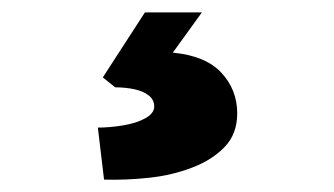

<svg xmlns="http://www.w3.org/2000/svg" viewBox="-20 -44 540 310"><path d="M148 246 138 162Q157 162 178.5 158.5Q200 155 214.5 147Q229 139 229 128Q229 117 220 110Q211 103 196.5 100Q182 97 166 97L146 81L214 -24H306L259 41Q312 46 337.5 73.5Q363 101 363 139Q363 172 343 193Q323 214 290.5 226.5Q258 239 221 243Q184 247 148 246Z"/></svg>

Font: Lexend Exa ExtraBold
Style: Regular
Weight: 800
Designer: Bonnie Shaver-Troup, Thomas Jockin
Foundry: Lexend
Version: Version 1.007